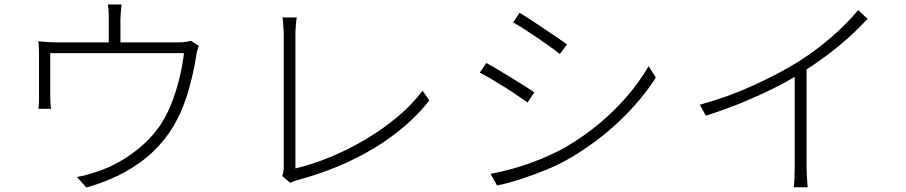

<svg xmlns="http://www.w3.org/2000/svg" viewBox="-20 -812 4040 856"><path d="M522 -792Q520 -774 518.5 -756.5Q517 -739 517 -727Q517 -716 517 -692Q517 -668 517 -642.5Q517 -617 517 -599H465Q465 -618 465 -644Q465 -670 465 -693Q465 -716 465 -727Q465 -739 464.5 -756.5Q464 -774 461 -792ZM866 -608Q863 -600 859.5 -586.5Q856 -573 854 -559Q850 -532 842 -494.5Q834 -457 822 -414Q810 -371 792.5 -328.5Q775 -286 753 -249Q717 -188 662 -135.5Q607 -83 532.5 -42.5Q458 -2 365 24L323 -23Q343 -26 364 -32Q385 -38 404 -44Q460 -61 516 -93Q572 -125 620.5 -169Q669 -213 701 -264Q730 -310 750.5 -366.5Q771 -423 783.5 -478.5Q796 -534 800 -575H204Q204 -558 204 -530Q204 -502 204 -471Q204 -440 204 -414.5Q204 -389 204 -378Q204 -366 205 -351Q206 -336 208 -327H151Q153 -337 153.5 -352.5Q154 -368 154 -379Q154 -391 154 -415Q154 -439 154 -467Q154 -495 154 -519Q154 -543 154 -556Q154 -571 153.5 -591.5Q153 -612 151 -628Q170 -626 192 -624.5Q214 -623 239 -623H771Q797 -623 810 -625.5Q823 -628 831 -630Z M1238 -27Q1241 -35 1243 -44.5Q1245 -54 1245 -67Q1245 -80 1245 -122.5Q1245 -165 1245 -224.5Q1245 -284 1245 -350Q1245 -416 1245 -478Q1245 -540 1245 -587.5Q1245 -635 1245 -656Q1245 -666 1244 -682Q1243 -698 1242 -712.5Q1241 -727 1239 -734H1303Q1301 -722 1299 -698Q1297 -674 1297 -657Q1297 -638 1297 -599Q1297 -560 1297 -508Q1297 -456 1297 -398Q1297 -340 1297 -284Q1297 -228 1297 -180.5Q1297 -133 1297 -101Q1297 -69 1297 -61Q1376 -80 1456.5 -113.5Q1537 -147 1613 -192.5Q1689 -238 1754 -292.5Q1819 -347 1864 -408L1894 -364Q1800 -244 1649.5 -152.5Q1499 -61 1306 -9Q1299 -7 1290.5 -4Q1282 -1 1274 3Z M2296 -755Q2317 -743 2346.5 -723.5Q2376 -704 2407.5 -683Q2439 -662 2466 -643.5Q2493 -625 2508 -614L2476 -571Q2460 -584 2433.5 -603Q2407 -622 2376.5 -643Q2346 -664 2317 -682.5Q2288 -701 2268 -712ZM2167 -37Q2221 -47 2279.5 -64Q2338 -81 2394.5 -104.5Q2451 -128 2500 -155Q2582 -203 2651 -260.5Q2720 -318 2775.5 -382.5Q2831 -447 2872 -517L2904 -466Q2841 -367 2743 -273.5Q2645 -180 2526 -110Q2476 -80 2417.5 -56Q2359 -32 2302 -13.5Q2245 5 2196 15ZM2148 -531Q2168 -521 2198.5 -502.5Q2229 -484 2261 -464.5Q2293 -445 2320 -428Q2347 -411 2362 -400L2332 -355Q2315 -367 2288 -385.5Q2261 -404 2230 -423.5Q2199 -443 2170 -460Q2141 -477 2119 -488Z M3100 -345Q3227 -380 3340.5 -432Q3454 -484 3536 -535Q3590 -569 3637.5 -606Q3685 -643 3727.5 -683.5Q3770 -724 3806 -767L3848 -728Q3807 -684 3761.5 -643Q3716 -602 3664 -563.5Q3612 -525 3554 -488Q3500 -454 3431.5 -419.5Q3363 -385 3285.5 -353.5Q3208 -322 3127 -296ZM3523 -508 3576 -529V-69Q3576 -53 3577 -34.5Q3578 -16 3579 -1Q3580 14 3581 23H3519Q3520 14 3521 -1Q3522 -16 3522.5 -34.5Q3523 -53 3523 -69Z"/></svg>

Font: Noto Sans SC Thin Light
Style: Regular
Weight: 300
Version: Version 2.004-H2;hotconv 1.0.118;makeotfexe 2.5.65603